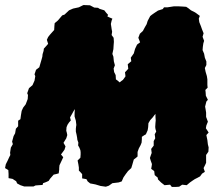

<svg xmlns="http://www.w3.org/2000/svg" viewBox="-81 -714 849 762"><path d="M267 6 262 -3 245 -6V-23L237 -32L232 -37V-49L230 -62L227 -77L238 -88L239 -101V-110L238 -118L234 -128L229 -137L230 -148L226 -159L225 -168L223 -179L220 -192V-203L221 -212L222 -218L220 -235L217 -245L215 -252V-265L216 -281L211 -273L205 -262L197 -248L200 -236L193 -228L187 -219L183 -209L182 -195L184 -188L186 -178L182 -165L177 -157L171 -147L174 -142L179 -133L175 -120L170 -113L161 -101L170 -90L163 -75L155 -58L154 -47V-41L152 -26L141 -23L132 -21L118 -5L112 4L101 9L90 13L88 20L73 21L60 22L52 26H15L0 21L-13 14L-17 5L-22 2L-31 -4L-47 -7V-24L-48 -39L-61 -47L-58 -62L-50 -78L-45 -89L-40 -99L-41 -108L-38 -128L-30 -142L-33 -152L-27 -174L-21 -185L-18 -203L-9 -213V-235L0 -241L2 -256L5 -274L11 -287L21 -300L29 -321L30 -337L27 -344L34 -364L48 -376L56 -394L59 -412L56 -419L62 -437L75 -447L79 -461L84 -478L87 -489L88 -499L92 -512L93 -521L103 -532L110 -540L105 -556L110 -567L117 -576L125 -585L134 -595L135 -612L136 -622L149 -633L166 -653L175 -656L193 -673L209 -680L232 -685L250 -694L276 -693L293 -684L308 -683L314 -679L333 -673L340 -664L348 -655L345 -649L353 -645L365 -640L362 -632L359 -619L361 -606L362 -599L364 -588L362 -575L370 -564L371 -548L370 -535L369 -519L365 -500L369 -489L370 -479L371 -470L375 -455L370 -442L372 -428L378 -416L379 -399L386 -394L394 -387L400 -392L407 -397L417 -411L416 -420L415 -427L428 -441L426 -459L440 -471L438 -485L450 -502L455 -520L463 -537L475 -546L470 -559L468 -564L474 -580L486 -591L494 -606L501 -618L505 -631L515 -650L521 -655L531 -662L546 -672L565 -678L570 -685H584L610 -689H625L644 -688L658 -687L667 -681L677 -673L691 -666L696 -663L712 -651L708 -640L710 -626L716 -611L721 -597L727 -582L723 -568L729 -552L726 -542L724 -528L723 -515L729 -501L732 -485L738 -470V-456L732 -444L735 -429L740 -412L742 -399V-377L743 -366L734 -357L735 -349L736 -334L744 -318L738 -311L733 -291L735 -280L737 -267V-250L740 -242L744 -231L738 -216L736 -205L740 -199L747 -188L738 -178L742 -158L744 -141L747 -129L746 -112L737 -99V-68L733 -59L727 -47L732 -32L721 -25L713 -14L702 -8L692 -3L683 3L673 10L660 21L642 19L630 27L615 28H601L594 19L572 21L558 10L546 -2L545 -9L533 -19L531 -35L519 -44L521 -55L522 -63L517 -77L514 -87L518 -99L521 -107L519 -123L529 -136V-154L535 -165L534 -174L533 -181L539 -192L536 -202L535 -210L536 -226L537 -236L536 -250V-262L531 -256L525 -248L515 -237L508 -225L507 -209L505 -197L498 -181L491 -177L482 -171V-162L481 -148L477 -138L470 -125L465 -111V-93L458 -87L450 -81L444 -60L440 -47L427 -35L418 -23L409 -10L402 6L390 10L365 13L351 23L339 27L318 24L298 18L288 16L277 14Z"/></svg>

Font: Winky Rough Black
Style: Italic
Weight: 900
Italic angle: -8.97852°
Designer: Simon Atzbach
Foundry: typofactur
Version: Version 1.206; ttfautohint (v1.8.4.7-5d5b)